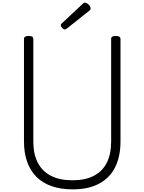

<svg xmlns="http://www.w3.org/2000/svg" viewBox="-20 -1419 1097 1458"><path d="M531 19Q442 19 373 -5Q304 -29 257.5 -75Q211 -121 186.5 -189.5Q162 -258 162 -346V-1123Q162 -1135 171 -1140.5Q180 -1146 198 -1146Q216 -1146 224.5 -1140.5Q233 -1135 233 -1123V-345Q233 -249 267 -183.5Q301 -118 367 -84Q433 -50 531 -50Q627 -50 692.5 -84Q758 -118 791 -183.5Q824 -249 824 -345V-1123Q824 -1135 832.5 -1140.5Q841 -1146 859 -1146Q895 -1146 895 -1123V-346Q895 -228 853 -146.5Q811 -65 730 -23Q649 19 531 19ZM473 -1195Q463 -1195 452.5 -1206Q442 -1217 442 -1226Q442 -1229 443 -1233Q444 -1237 449 -1241L607 -1389Q612 -1394 615.5 -1396.5Q619 -1399 625 -1399Q633 -1399 643.5 -1392Q654 -1385 661 -1375Q668 -1365 668 -1356Q668 -1350 666 -1346Q664 -1342 656 -1336L490 -1204Q484 -1201 480 -1198Q476 -1195 473 -1195Z"/></svg>

Font: Playwrite BR Light
Style: Regular
Weight: 300
Version: Version 1.003